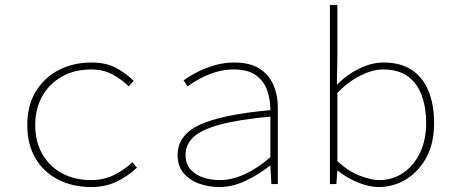

<svg xmlns="http://www.w3.org/2000/svg" viewBox="-20 -742 1840 774"><path d="M348 12Q274 12 215.5 -17.5Q157 -47 123.5 -103Q90 -159 90 -238Q90 -318 125 -374.5Q160 -431 218.5 -460.5Q277 -490 348 -490Q409 -490 449.5 -467.5Q490 -445 519 -416L499 -394Q468 -424 431.5 -443Q395 -462 348 -462Q281 -462 230 -433.5Q179 -405 150.5 -354.5Q122 -304 122 -238Q122 -172 150 -122Q178 -72 229 -44Q280 -16 348 -16Q398 -16 439.5 -36.5Q481 -57 514 -88L532 -66Q496 -32 450.5 -10Q405 12 348 12Z M864 12Q822 12 783.5 -1.5Q745 -15 720.5 -43.5Q696 -72 696 -117Q696 -197 784 -238.5Q872 -280 1070 -298Q1070 -340 1057 -377.5Q1044 -415 1012 -438.5Q980 -462 922 -462Q884 -462 848.5 -451Q813 -440 784 -424Q755 -408 736 -394L720 -418Q737 -431 768.5 -448Q800 -465 840.5 -477.5Q881 -490 924 -490Q988 -490 1026.5 -465Q1065 -440 1082.5 -399Q1100 -358 1100 -310V0H1074L1070 -74H1068Q1026 -40 972 -14Q918 12 864 12ZM866 -16Q914 -16 965 -39Q1016 -62 1070 -108V-272Q941 -260 866 -239.5Q791 -219 759.5 -189Q728 -159 728 -118Q728 -81 748.5 -58.5Q769 -36 800.5 -26Q832 -16 866 -16Z M1506 12Q1469 12 1424 -6Q1379 -24 1342 -54H1340L1336 0H1310V-722H1340V-508L1338 -402H1340Q1378 -441 1428 -465.5Q1478 -490 1526 -490Q1595 -490 1640 -460Q1685 -430 1707.5 -375Q1730 -320 1730 -246Q1730 -165 1699 -107.5Q1668 -50 1617 -19Q1566 12 1506 12ZM1508 -16Q1563 -16 1606 -45.5Q1649 -75 1673.5 -127Q1698 -179 1698 -246Q1698 -307 1680.5 -356Q1663 -405 1625 -433.5Q1587 -462 1524 -462Q1484 -462 1436 -439Q1388 -416 1340 -368V-92Q1385 -51 1431 -33.5Q1477 -16 1508 -16Z"/></svg>

Font: Source Code Pro ExtraLight ExtraLight
Style: Regular
Weight: 250
Monospace: yes
Version: Version 1.018;hotconv 1.0.116;makeotfexe 2.5.65601